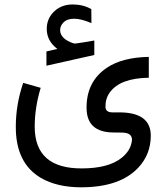

<svg xmlns="http://www.w3.org/2000/svg" viewBox="-20 -633 730 848"><path d="M231.9 -418Q186.5 -453.1 186.5 -505.4Q186.5 -547.9 214.8 -578.1Q248.5 -613.3 300.8 -613.3Q323.7 -613.3 344.5 -608.2Q365.2 -603 383.3 -592.8L383.8 -530.8Q338.9 -550.3 307.6 -550.3Q292 -550.3 280 -546.1Q268.1 -542 259.8 -533.2Q245.6 -519 245.6 -499Q246.1 -480.5 260.3 -466.3Q274.4 -452.1 302.2 -442.4Q308.1 -440.4 314.5 -440.9Q338.4 -443.8 396.5 -454.1V-390.1L185.1 -342.8V-405.8L231.4 -416.5H233.4ZM342.8 110.8Q458.5 110.4 516.1 64.9Q558.6 31.7 563 -15.1Q563.5 -46.9 519 -47.4L479.5 -47.9Q363.8 -49.3 362.3 -154.3Q360.8 -273.4 453.1 -334.5Q520.5 -379.4 637.2 -381.8V-289.6Q510.7 -288.1 464.8 -224.6Q445.3 -197.3 445.8 -161.1Q446.3 -136.7 476.6 -136.7H506.3Q646.5 -136.7 646 -33.2Q645.5 49.3 590.8 107.4Q510.3 193.8 339.4 194.3Q231.9 194.3 160.6 152.8Q49.3 87.4 49.8 -72.8Q49.8 -171.9 82.5 -267.1L159.7 -245.1Q133.3 -157.2 133.3 -73.7Q133.3 112.3 342.8 110.8Z"/></svg>

Font: Nahid FD
Style: FD
Weight: 400
Foundry: DejaVu fonts team - Redesigned by Saber Rastikerdar
Version: Version 0.3.0